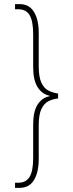

<svg xmlns="http://www.w3.org/2000/svg" viewBox="-20 -780 354 932"><path d="M53 132V107H69Q107 107 124 78Q141 49 141 -13V-175Q141 -239 162.5 -272.5Q184 -306 221 -313V-315Q184 -323 162.5 -357Q141 -391 141 -455V-614Q141 -677 124 -706Q107 -735 69 -735H53V-760H76Q122 -760 145 -722Q168 -684 168 -621V-459Q168 -407 180.5 -379.5Q193 -352 214 -341Q235 -330 262 -326V-302Q235 -299 214 -288Q193 -277 180.5 -250Q168 -223 168 -171V-8Q168 56 145 94Q122 132 74 132Z"/></svg>

Font: Noto Serif Khmer ExtraCondensed Thin
Style: Regular
Weight: 100
Width: 2
Designer: Danh Hong and the Monotype Design Team
Foundry: Monotype Imaging Inc.
Version: Version 2.004; ttfautohint (v1.8.4.7-5d5b)